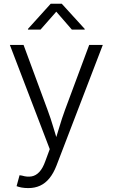

<svg xmlns="http://www.w3.org/2000/svg" viewBox="-20 -778 590 1006"><path d="M66.9 197.3 82.5 140.1 95.2 142.1Q123 150.4 145.8 146.2Q168.5 142.1 186.5 122.6Q204.6 103 217.8 65.4L240.7 3.4L31.7 -542.5H103.5L229 -202.6Q246.1 -156.7 259.3 -111.6Q272.5 -66.4 286.1 -22.9H263.7Q277.3 -66.4 290.8 -111.8Q304.2 -157.2 320.8 -202.6L447.3 -542.5H518.6L275.9 89.8Q260.3 129.9 239 156Q217.8 182.1 190.2 194.8Q162.6 207.5 128.4 207.5Q108.9 207.5 93 204.6Q77.1 201.7 66.9 197.3ZM192.4 -623H126.5V-626.5L245.6 -758.3H303.7L423.8 -626.5V-623H356.4L274.9 -716.8Z"/></svg>

Font: Inter 16pt Light
Style: Regular
Weight: 300
Version: Version 4.001;git-66647c0bb